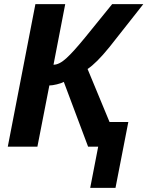

<svg xmlns="http://www.w3.org/2000/svg" viewBox="-20 -708 712 927"><path d="M150.9 -688H294.9L238.3 -395.5Q266.1 -395.5 300.3 -426.8Q317.4 -442.4 340.1 -467.5Q362.8 -492.7 391.1 -527.3L521.5 -688H671.9L508.3 -480.5Q444.8 -402.3 402.8 -375L508.8 -119.1H599.6L537.6 199.2H415.5L454.1 0H405.3L288.1 -312.5Q276.9 -306.2 254.6 -300.8Q232.4 -295.4 218.3 -295.4L160.6 0H17.6Z"/></svg>

Font: Arimo
Style: Bold Italic
Weight: 700
Italic angle: -12°
Designer: Steve Matteson
Foundry: Monotype Imaging Inc.
Version: Version 1.33